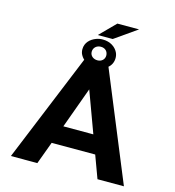

<svg xmlns="http://www.w3.org/2000/svg" viewBox="-137 -1090 1097 1204"><g transform="rotate(15 412.0 -487.5)"><path d="M553.2 -146 607.1 0H778.7L486.1 -711H336.5L45 0H216.6L270.5 -146ZM314.5 -265 411.3 -531 509.2 -265ZM475.1 -975 375 -874H471.8L615.9 -975ZM304.6 -763C304.6 -749.7 307.5 -737.7 313.4 -727C330.3 -696.2 363.3 -674 413.5 -674C473.9 -674 520.2 -708 520.2 -763C520.2 -776.3 517.4 -788.5 511.9 -799.5C496.6 -830.2 462 -855 413.5 -855C398.1 -855 383.8 -852.5 370.6 -847.5C335.6 -834.3 304.6 -807 304.6 -763ZM413.5 -808C441.8 -808 459.7 -789 459.7 -763C459.7 -738.6 440.7 -720 413.5 -720C385.8 -720 365.1 -737.8 365.1 -763C365.1 -789 385.2 -808 413.5 -808Z"/></g></svg>

Font: Asimov
Style: Wid
Weight: 500
Designer: Google
Version: Version 2.000980; 2014